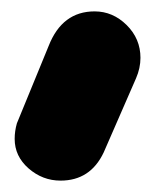

<svg xmlns="http://www.w3.org/2000/svg" viewBox="-20 -794 295 339"><path d="M220.2 -655.8 163.1 -524.9Q139.6 -475.1 86.9 -475.1Q55.2 -475.1 30.5 -496.6Q5.9 -518.1 5.9 -548.8Q5.9 -562.5 9.8 -576.2L65.9 -712.9Q89.8 -773.9 147 -773.9Q179.2 -773.9 203.6 -749.8Q228 -725.6 228 -691.9Q228 -673.8 220.2 -655.8Z"/></svg>

Font: BPreplay
Style: Bold
Weight: 700
Designer: Magenta/George Triantafyllakos
Foundry: Magenta/George Triantafyllakos
Version: Version 1.00